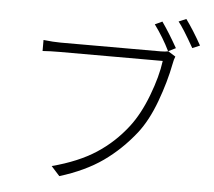

<svg xmlns="http://www.w3.org/2000/svg" viewBox="-58 -914 1116 1000"><g transform="rotate(5 500.0 -413.5)"><path d="M796.9 -673.8 835.9 -649.4Q829.1 -633.8 825.2 -611.3Q806.6 -514.6 768.1 -410.6Q729.5 -306.6 676.8 -239.3Q603.5 -146.5 512.2 -82Q420.9 -17.6 288.1 23.4L244.1 -25.4Q380.9 -61.5 472.7 -121.1Q564.5 -180.7 632.8 -269.5Q684.6 -336.9 723.1 -438Q761.7 -539.1 772.5 -621.1H233.4Q183.6 -621.1 144.5 -618.2V-675.8Q197.3 -669.9 234.4 -669.9H757.8Q783.2 -669.9 796.9 -673.8ZM836.9 -833 876 -849.6Q916 -794.9 959 -717.8L919.9 -701.2Q862.3 -802.7 836.9 -833ZM714.8 -807.6 752.9 -825.2Q791 -771.5 835 -693.4L795.9 -673.8Q762.7 -742.2 714.8 -807.6Z"/></g></svg>

Font: Gen Shin Gothic Light
Style: Regular
Weight: 200
Designer: [Source Han Sans]
Ryoko NISHIZUKA  (kana & ideographs); Paul D. Hunt (Latin, Greek & Cyrillic); Wenlong ZHANG  (bopomofo
Version: Version 1.002.20150607